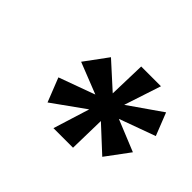

<svg xmlns="http://www.w3.org/2000/svg" viewBox="-87 -893 687 687"><g transform="rotate(45 257.0 -549.0)"><path d="M230 -360 273 -498 150 -410 114 -501 251 -551 132 -598 196 -685 292 -598 296 -738H396L350 -598L475 -685L509 -599L372 -549L492 -500L426 -411L332 -498L329 -360Z"/></g></svg>

Font: DM Sans 24pt ExtraBold
Style: Italic
Weight: 800
Italic angle: -10°
Designer: Colophon Foundry, Jonny Pinhorn
Foundry: Colophon Foundry
Version: Version 4.004;gftools[0.9.30]